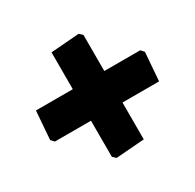

<svg xmlns="http://www.w3.org/2000/svg" viewBox="-108 -598 696 686"><g transform="rotate(-30 240.0 -255.0)"><path d="M293 -481 306 -469V-320H454L466 -307L457 -190H306V-38L189 -29L176 -41V-190H27L15 -203L24 -320H176V-472Z"/></g></svg>

Font: Alegreya Sans Black
Style: Regular
Weight: 900
Designer: Juan Pablo del Peral
Foundry: Huerta Tipografica
Version: Version 2.007